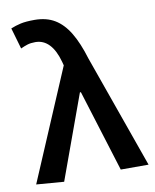

<svg xmlns="http://www.w3.org/2000/svg" viewBox="-90 -879 772 959"><g transform="rotate(-10 296.0 -400.0)"><path d="M157 11 17 0 256 -562 251 -581Q235 -640 206 -670.5Q177 -701 136 -701Q112 -701 95 -695.5Q78 -690 61 -682L30 -789Q54 -799 80.5 -805Q107 -811 151 -811Q211 -811 253.5 -785.5Q296 -760 327.5 -707.5Q359 -655 383 -575L587 0H446L317 -415H312Z"/></g></svg>

Font: Noto Sans SC SemiBold
Style: Regular
Weight: 600
Designer: Ryoko NISHIZUKA 西塚涼子 (kana, bopomofo & ideographs); Paul D. Hunt (Latin, Greek & Cyrillic); Sandoll Communications 산돌커뮤니
Foundry: Adobe
Version: Version 2.004-H2;hotconv 1.0.118;makeotfexe 2.5.65603